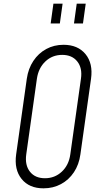

<svg xmlns="http://www.w3.org/2000/svg" viewBox="-20 -1010 554 1046"><path d="M217 16Q139 16 97.8 -35Q56.5 -86 68 -169L126 -581Q134 -636.5 161.8 -678.2Q189.5 -720 232 -743Q274.5 -766 326 -766Q404 -766 445.8 -715.2Q487.5 -664.5 476 -581L418 -169Q410.5 -113.5 382.8 -71.8Q355 -30 312.2 -7Q269.5 16 217 16ZM225 -39Q278.5 -39 316.8 -74.8Q355 -110.5 363 -169L421 -581Q429.5 -639.5 401 -675.2Q372.5 -711 319 -711Q265 -711 227.2 -675.2Q189.5 -639.5 181 -581L123 -169Q115 -110.5 143 -74.8Q171 -39 225 -39ZM256 -882 271 -990H321L306 -882ZM383 -882 398 -990H447L432 -882Z"/></svg>

Font: Mohave Light
Style: Italic
Weight: 300
Italic angle: -8°
Designer: Gumpita Rahayu
Foundry: Tokotype
Version: Version 2.003